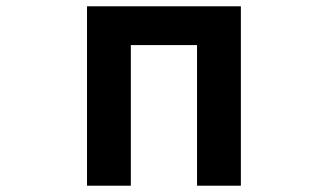

<svg xmlns="http://www.w3.org/2000/svg" viewBox="-20 -537 1040 609"><path d="M256 -517H744V52H605V-394H395V52H256Z"/></svg>

Font: LINE Seed JP_TTF Bold
Style: Regular
Weight: 700
Designer: LINE & Fontrix & Fontworks
Version: Version 1.009